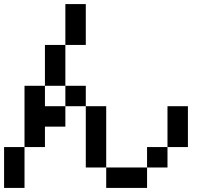

<svg xmlns="http://www.w3.org/2000/svg" viewBox="-20 -920 1040 940"><path d="M0 -200H100V0H0ZM900 -200H800V-400H900ZM200 -200H100V-500H200V-400H300V-300H200ZM200 -500V-700H300V-500ZM400 -100V-400H500V-100ZM400 -500V-400H300V-500ZM400 -700H300V-900H400ZM800 -200V-100H700V-200ZM500 -100H700V0H500Z"/></svg>

Font: GalmuriMono9 Regular
Style: Regular
Weight: 400
Designer: Lee Minseo (quiple)
Version: Version 2.399;hotconv 1.1.1;makeotfexe 2.6.0 DEVELOPMENT